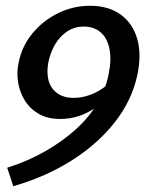

<svg xmlns="http://www.w3.org/2000/svg" viewBox="-20 -449 535 665"><path d="M188 -37Q145 -37 114.5 -54.5Q84 -72 66 -101Q48 -130 42.5 -165Q37 -200 45 -234Q56 -289 92 -333Q128 -377 180.5 -403Q233 -429 292 -429Q356 -429 398 -398.5Q440 -368 455.5 -313.5Q471 -259 455 -186Q436 -100 377.5 -25.5Q319 49 229.5 106Q140 163 26 196L5 132Q77 109 136.5 75Q196 41 242 -0.5Q288 -42 317 -90.5Q346 -139 356 -191Q367 -243 359 -280.5Q351 -318 328 -337.5Q305 -357 270 -357Q238 -357 212.5 -340Q187 -323 171 -295.5Q155 -268 148 -236Q141 -201 147.5 -173Q154 -145 176.5 -127.5Q199 -110 236 -110Q265 -110 295 -121.5Q325 -133 350 -154L367 -122Q341 -97 313 -77.5Q285 -58 254.5 -47.5Q224 -37 188 -37Z"/></svg>

Font: Ysabeau SemiBold
Style: Italic
Weight: 600
Italic angle: -12°
Designer: Christian Thalmann (Catharsis Fonts)
Version: Version 2.002